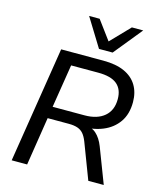

<svg xmlns="http://www.w3.org/2000/svg" viewBox="-134 -1033 942 1128"><g transform="rotate(15 336.5 -468.5)"><path d="M46 0 158 -705H415Q492 -705 543 -682Q594 -659 620 -616Q646 -573 646 -514Q646 -441 612 -392.5Q578 -344 519.5 -320Q461 -296 387 -298V-311H405Q449 -311 477.5 -285.5Q506 -260 524 -214L606 0H512L429 -218Q418 -246 404 -262.5Q390 -279 368.5 -286.5Q347 -294 315 -294H186L140 0ZM197 -366H391Q468 -366 511.5 -403Q555 -440 555 -508Q555 -568 518.5 -598.5Q482 -629 404 -629H239ZM372 -765 266 -937H330L415 -822L526 -937H595L455 -765Z"/></g></svg>

Font: Nunito Sans 12pt Medium
Style: Italic
Weight: 500
Italic angle: -9°
Designer: Vernon Adams
Foundry: Vernon Adams
Version: Version 3.101;gftools[0.9.27]